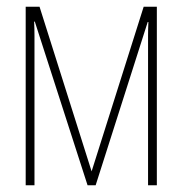

<svg xmlns="http://www.w3.org/2000/svg" viewBox="-20 -548 540 568"><path d="M82 0V-401Q82 -425 82 -443.5Q82 -462 81 -484H83L239 0H263L417 -483H419Q418 -461 418 -443Q418 -425 418 -404V0H444V-528H405L251 -41L97 -528H56V0Z"/></svg>

Font: Noto Sans Mono UI Condensed Thin
Style: Regular
Weight: 250
Width: 3
Designer: Monotype Design team
Foundry: Monotype Imaging Inc.
Version: 1.000